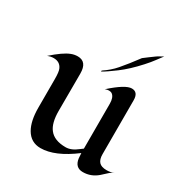

<svg xmlns="http://www.w3.org/2000/svg" viewBox="-169 -820 912 956"><g transform="rotate(30 286.5 -342.0)"><path d="M327.1 -404.3Q405.8 -475.1 442.4 -475.1Q479 -475.1 479 -428.2V-118.2Q479 -88.9 492.2 -74.2Q505.4 -59.6 536.1 -59.6Q557.6 -59.6 578.1 -67.4Q562 -61.5 549.1 -49.1Q536.1 -36.6 521.5 -23.9Q484.9 7.8 438 7.8Q393.1 7.8 386.7 -42Q385.3 -56.2 384.8 -70.8Q278.3 9.8 195.8 9.8Q140.1 9.8 111.8 -39.1Q86.4 -83 86.4 -159.2V-323.7Q86.4 -366.2 79.1 -381.3Q65.4 -411.6 29.8 -411.6Q12.7 -411.6 -4.9 -404.3Q54.7 -457.5 91.8 -471.7Q109.9 -479 129.4 -479Q182.6 -479 182.6 -411.1Q182.6 -411.1 182.6 -378.4Q182.6 -378.4 182.1 -196.3Q182.1 -126.5 208 -93.8Q236.3 -56.6 302.2 -56.6Q334.5 -56.6 369.1 -84.5Q377.9 -91.3 384.8 -96.2V-354Q384.8 -390.1 367.2 -403.8Q359.9 -409.2 349.1 -409.2Q338.4 -409.2 327.1 -404.3ZM267.1 -471.2V-477.1Q305.7 -502.4 334 -535.2Q368.2 -574.7 409.7 -630.9Q410.2 -631.8 437.5 -651.9Q464.8 -671.9 467.8 -674.1Q470.7 -676.3 477.1 -679.7Q483.4 -683.1 489.3 -686.5Q495.1 -689.9 502 -693.8Q488.8 -676.8 474.4 -657Q460 -637.2 436.5 -611.3Q385.3 -554.7 338.1 -519.5Q291 -484.4 267.1 -471.2Z"/></g></svg>

Font: Fondamento
Style: Regular
Weight: 400
Version: Version 1.000